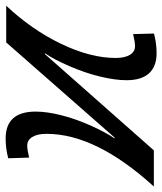

<svg xmlns="http://www.w3.org/2000/svg" viewBox="8 -604 580 687"><g transform="rotate(-90 298.5 -260.0)"><path d="M449.2 -390.1 104.5 0H-24.9Q163.6 -207 163.6 -383.8Q163.6 -417 152.3 -435.1Q141.1 -453.1 121.1 -453.1Q106.9 -453.1 78.6 -446.3L76.2 -521Q110.4 -530.3 147 -530.3Q243.2 -530.3 243.2 -422.9Q243.2 -381.8 229.7 -329.3Q216.3 -276.9 191.7 -222.7Q167 -168.5 147.5 -141.1L149.9 -140.1L490.7 -528.3H622.1Q536.1 -437 485.6 -331.8Q435.1 -226.6 435.1 -136.7Q435.1 -104 446.3 -85.7Q457.5 -67.4 477.5 -67.4Q491.7 -67.4 520.5 -74.2L522.5 0.5Q488.3 9.8 451.7 9.8Q404.8 9.8 380.1 -17.3Q355.5 -44.4 355.5 -97.7Q355.5 -138.2 368.4 -191.9Q381.3 -245.6 406 -302.5Q430.7 -359.4 451.7 -389.2Z"/></g></svg>

Font: Liberation Mono
Style: Italic
Weight: 400
Italic angle: -12°
Monospace: yes
Designer: Steve Matteson
Foundry: Ascender Corporation
Version: Version 2.1.5